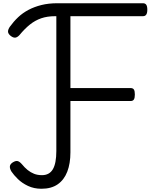

<svg xmlns="http://www.w3.org/2000/svg" viewBox="-20 -1148 950 1186"><path d="M236 18Q190 18 153 0.5Q116 -17 90.5 -42Q65 -67 51 -88Q40 -106 41 -120Q42 -134 59 -145Q77 -156 89 -153Q101 -150 115 -134Q132 -113 150.5 -98Q169 -83 190.5 -74.5Q212 -66 239 -66Q285 -66 306.5 -102.5Q328 -139 328 -215V-1048H321Q272 -1048 234.5 -1035Q197 -1022 165 -996.5Q133 -971 100 -931Q87 -917 74 -915.5Q61 -914 44 -928Q29 -941 29.5 -954Q30 -967 41 -983Q64 -1015 92 -1041.5Q120 -1068 156 -1087Q192 -1106 236 -1117Q280 -1128 335 -1128H863Q877 -1128 883.5 -1118.5Q890 -1109 890 -1088Q890 -1068 883.5 -1058Q877 -1048 863 -1048H415V-604H787Q801 -604 807 -595Q813 -586 813 -564Q813 -543 807 -533.5Q801 -524 787 -524H415V-207Q415 -138 395.5 -87.5Q376 -37 336.5 -9.5Q297 18 236 18Z"/></svg>

Font: Playwrite CL
Style: Regular
Weight: 400
Designer: Veronika Burian, José Scaglione
Foundry: TypeTogether
Version: Version 1.002